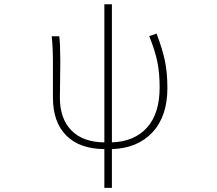

<svg xmlns="http://www.w3.org/2000/svg" viewBox="-20 -701 1040 919"><path d="M694.3 -528.3 729.5 -540Q757.8 -465.8 769.5 -408.7Q781.2 -351.6 781.2 -280.3Q781.2 -144.5 710 -67.9Q638.7 8.8 515.6 12.7V198.2H479.5V12.7Q361.3 11.7 297.4 -52.2Q233.4 -116.2 233.4 -233.4V-396.5Q233.4 -474.6 227.5 -527.3H263.7Q268.6 -489.3 268.6 -409.2Q268.6 -369.1 267.6 -306.6Q266.6 -244.1 266.6 -233.4Q266.6 -132.8 321.8 -76.7Q377 -20.5 479.5 -19.5V-680.7H515.6V-19.5Q624 -23.4 684.1 -90.8Q744.1 -158.2 744.1 -282.2Q744.1 -350.6 733.4 -403.8Q722.7 -457 694.3 -528.3Z"/></svg>

Font: Gen Shin Gothic Monospace ExtraLight
Style: Regular
Weight: 200
Designer: [Source Han Sans]
Ryoko NISHIZUKA  (kana & ideographs); Paul D. Hunt (Latin, Greek & Cyrillic); Wenlong ZHANG  (bopomofo
Version: Version 1.002.20150607